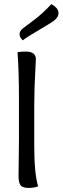

<svg xmlns="http://www.w3.org/2000/svg" viewBox="-20 -919 307 942"><path d="M71 -54 73 -231V-431Q73 -572 66 -663Q83 -666 107 -666Q156 -666 156 -628Q156 -622 154 -588Q148 -484 148 -404V-203Q148 -68 167 -5Q149 3 120 3Q91 3 81 -10Q71 -23 71 -54ZM232 -899Q267 -879 267 -856Q267 -833 243.5 -816.5Q220 -800 162.5 -766.5Q105 -733 92 -721Q76 -735 76 -751Q76 -767 92 -779.5Q108 -792 149.5 -823Q191 -854 232 -899Z"/></svg>

Font: Overlock
Style: Regular
Weight: 400
Designer: Dario Muhafara
Foundry: Dario Manuel Muhafara
Version: Version 1.002